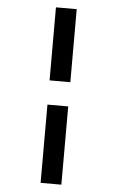

<svg xmlns="http://www.w3.org/2000/svg" viewBox="-61 -844 607 995"><g transform="rotate(5 243.0 -346.5)"><path d="M189 -423V-803H297V-423ZM189 110V-297H297V110Z"/></g></svg>

Font: Literata 7pt SemiBold
Style: Regular
Weight: 600
Designer: Latin by Veronika Burian and Jose Scaglione. Greek by Irene Vlachou. Cyrillic by Vera Evstafieva.
Foundry: TypeTogether
Version: Version 3.002